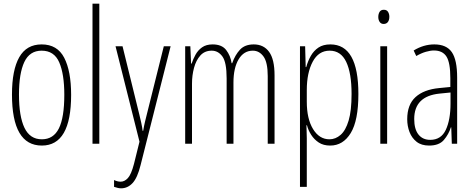

<svg xmlns="http://www.w3.org/2000/svg" viewBox="-20 -780 2569 1042"><path d="M366 -265Q366 10 207 10Q45 10 45 -267Q45 -400 84.5 -469.5Q124 -539 206 -539Q291 -539 328.5 -466.5Q366 -394 366 -265ZM83 -267Q83 -148 113 -86Q143 -24 207 -24Q270 -24 299.5 -83Q329 -142 329 -266Q329 -378 301.5 -441.5Q274 -505 206 -505Q141 -505 112 -443.5Q83 -382 83 -267Z M519 0H482V-760H519Z M607 -529H645L736 -159Q743 -130 746.5 -114Q750 -98 751.5 -88.5Q753 -79 754 -70H757Q762 -99 767 -119.5Q772 -140 777 -160L869 -529H906L743 116Q726 185 699.5 213.5Q673 242 637 242Q627 242 618 239.5Q609 237 599 234V197Q617 206 635 206Q656 206 674 186.5Q692 167 707 110L737 -11Z M1357 -539Q1411 -539 1440.5 -498.5Q1470 -458 1470 -371V0H1433V-367Q1433 -442 1410 -473.5Q1387 -505 1352 -505Q1303 -505 1275 -458Q1247 -411 1247 -332V0H1210V-354Q1210 -442 1187 -473.5Q1164 -505 1129 -505Q1091 -505 1067.5 -479Q1044 -453 1033 -412Q1022 -371 1022 -326V0H985V-529H1013L1017 -435H1020Q1028 -459 1041 -483Q1054 -507 1076.5 -523Q1099 -539 1134 -539Q1184 -539 1207.5 -508.5Q1231 -478 1237 -437H1240Q1256 -482 1282.5 -510.5Q1309 -539 1357 -539Z M1773 -539Q1925 -539 1925 -270Q1925 -126 1883.5 -58Q1842 10 1772 10Q1735 10 1710 -6.5Q1685 -23 1669 -48Q1653 -73 1646 -100H1643Q1643 -88 1644 -70Q1645 -52 1645 -29V234H1608V-529H1636L1639 -416H1642Q1651 -449 1667 -477Q1683 -505 1708.5 -522Q1734 -539 1773 -539ZM1769 -505Q1709 -505 1677 -445Q1645 -385 1645 -291V-228Q1645 -135 1679 -79.5Q1713 -24 1768 -24Q1801 -24 1828.5 -48Q1856 -72 1872 -125.5Q1888 -179 1888 -270Q1888 -383 1859 -444Q1830 -505 1769 -505Z M2063 -727Q2079 -727 2086 -715.5Q2093 -704 2093 -689Q2093 -671 2085 -660.5Q2077 -650 2062 -650Q2048 -650 2040.5 -661Q2033 -672 2033 -688Q2033 -704 2040 -715.5Q2047 -727 2063 -727ZM2081 -529V0H2044V-529Z M2337 -539Q2403 -539 2432 -497Q2461 -455 2461 -359V0H2432L2429 -89H2427Q2415 -51 2389 -20.5Q2363 10 2309 10Q2267 10 2241 -10.5Q2215 -31 2202.5 -63.5Q2190 -96 2190 -133Q2190 -212 2235 -253Q2280 -294 2363 -302L2424 -308V-356Q2424 -440 2403 -473Q2382 -506 2335 -506Q2316 -506 2291.5 -499Q2267 -492 2239 -476L2225 -506Q2279 -539 2337 -539ZM2365 -272Q2228 -258 2228 -134Q2228 -79 2251 -50Q2274 -21 2315 -21Q2374 -21 2399.5 -75.5Q2425 -130 2425 -218V-278Z"/></svg>

Font: Noto Sans Lao Looped ExtraCondensed ExtraLight
Style: Regular
Weight: 200
Width: 2
Designer: Mark Frömberg, Ben Mitchell
Foundry: The Fontpad Ltd
Version: Version 1.002; ttfautohint (v1.8.4.7-5d5b)